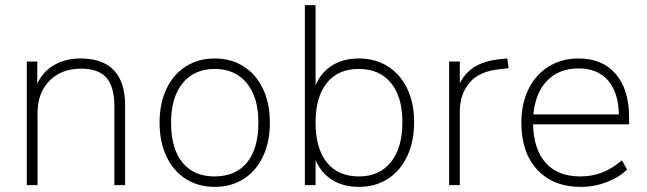

<svg xmlns="http://www.w3.org/2000/svg" viewBox="-20 -725 2534 752"><path d="M470 -312V0H428V-308Q428 -385 397 -420.5Q366 -456 297 -456Q220 -456 173.5 -408.5Q127 -361 127 -282V0H85V-484H126V-397Q148 -445 192.5 -470.5Q237 -496 294 -496Q470 -496 470 -312Z M605 -245Q605 -320 632 -377Q659 -434 708 -465Q757 -496 821 -496Q885 -496 934 -465Q983 -434 1010 -377Q1037 -320 1037 -245Q1037 -169 1010 -112Q983 -55 934 -24Q885 7 821 7Q757 7 708 -24Q659 -55 632 -112Q605 -169 605 -245ZM992 -245Q992 -344 946.5 -399.5Q901 -455 821 -455Q741 -455 695.5 -399.5Q650 -344 650 -245Q650 -143 694.5 -88.5Q739 -34 820 -34Q903 -34 947.5 -88.5Q992 -143 992 -245Z M1602 -247Q1602 -171 1575 -113.5Q1548 -56 1499 -24.5Q1450 7 1386 7Q1325 7 1281.5 -20Q1238 -47 1216 -98V0H1174V-705H1216V-392Q1238 -442 1281.5 -469Q1325 -496 1386 -496Q1450 -496 1499 -465Q1548 -434 1575 -378Q1602 -322 1602 -247ZM1556 -247Q1556 -346 1511 -400.5Q1466 -455 1385 -455Q1304 -455 1260 -400Q1216 -345 1216 -245Q1216 -144 1260 -89Q1304 -34 1386 -34Q1466 -34 1511 -90Q1556 -146 1556 -247Z M1972 -458 1938 -454Q1856 -446 1818.5 -400.5Q1781 -355 1781 -290V0H1739V-484H1781V-399Q1804 -444 1844.5 -466.5Q1885 -489 1946 -494L1967 -496Z M2444 -238H2068Q2070 -140 2117.5 -87Q2165 -34 2253 -34Q2298 -34 2337.5 -49Q2377 -64 2416 -97L2436 -61Q2405 -30 2356 -11.5Q2307 7 2255 7Q2147 7 2084.5 -60Q2022 -127 2022 -244Q2022 -319 2050 -376Q2078 -433 2129 -464.5Q2180 -496 2246 -496Q2340 -496 2392 -435Q2444 -374 2444 -264ZM2069 -277H2404Q2402 -364 2361 -410.5Q2320 -457 2246 -457Q2170 -457 2123.5 -409.5Q2077 -362 2069 -277Z"/></svg>

Font: wassup Sans
Style: Light
Weight: 200
Version: Version 2.001